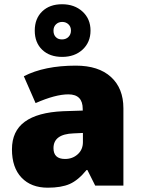

<svg xmlns="http://www.w3.org/2000/svg" viewBox="-20 -871 663 901"><path d="M143.1 -727.3Q143.1 -783.7 178 -817.4Q212.9 -851.1 271.2 -851.1Q329.6 -851.1 367.2 -816.7Q404.8 -782.2 404.8 -727.5Q404.8 -672.9 367.7 -638.4Q330.6 -604 271.7 -604Q212.9 -604 178 -637.5Q143.1 -670.9 143.1 -727.3ZM301.3 -756.8Q289.6 -768.1 272 -768.1Q254.4 -768.1 242.7 -756.8Q231 -745.6 231 -727.1Q231 -708.5 241.5 -697.3Q252 -686 270.8 -686Q289.6 -686 301.3 -697.8Q313 -709.5 313 -727.5Q313 -745.6 301.3 -756.8ZM335.9 -563Q442.4 -563 500.7 -509.8Q559.1 -456.5 559.1 -362.8V0H426.8L390.1 -73.2H386.2Q346.7 -24.9 307.1 -7.6Q267.6 9.8 204.1 9.8Q126 9.8 81.1 -37.4Q36.1 -84.5 36.1 -170.2Q36.1 -255.9 96.4 -299.8Q156.7 -343.8 275.9 -349.1L368.2 -352.1V-359.9Q368.2 -428.2 300.8 -428.2Q240.2 -428.2 147 -387.2L91.8 -513.2Q188.5 -563 335.9 -563ZM231 -175.8Q231 -125 285.2 -125Q320.3 -125 344.7 -147Q369.1 -168.9 369.1 -204.1V-247.1L325.2 -245.1Q231 -241.7 231 -175.8Z"/></svg>

Font: Open Sans Hebrew Extra Bold
Style: Regular
Weight: 800
Foundry: Ascender Corporation, Yanek Iontef
Version: Version 2.001;PS 002.001;hotconv 1.0.70;makeotf.lib2.5.58329